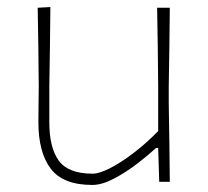

<svg xmlns="http://www.w3.org/2000/svg" viewBox="-20 -516 589 545"><path d="M242 9Q159 9 124 -37.2Q89 -83.5 89 -169Q89 -201.5 89.5 -225.5Q90 -249.5 90 -271Q89.5 -332.5 88.8 -385.2Q88 -438 87 -494L123 -496Q122.5 -439 121.8 -386.2Q121 -333.5 120 -271V-169Q120 -97 146.8 -60Q173.5 -23 243 -23Q262 -23 292.8 -38.8Q323.5 -54.5 359.2 -81.8Q395 -109 429 -144V-271Q428.5 -332.5 427.8 -385.2Q427 -438 426 -494H462Q461.5 -437 460.8 -384.8Q460 -332.5 459 -271V-221Q460 -160.5 460.8 -108.5Q461.5 -56.5 462 0H432L429 -96H423Q402.5 -77 370.5 -52.2Q338.5 -27.5 304 -9.2Q269.5 9 242 9Z"/></svg>

Font: Commissioner Loud Thin
Style: Regular
Weight: 100
Designer: Kostas Bartsokas
Foundry: Kostas Bartsokas
Version: Version 1.000; ttfautohint (v1.8.3)